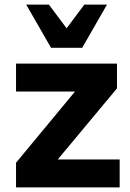

<svg xmlns="http://www.w3.org/2000/svg" viewBox="-20 -816 567 836"><path d="M501 0V-121.6H231.4L489.3 -431.2V-539.1H49.8V-417.5H306.6L49.8 -107.4V0ZM337.9 -607.9 445.8 -795.9H347.2L270 -692.9L192.9 -795.9H94.2L202.1 -607.9Z"/></svg>

Font: Winston ExtraBold
Style: Regular
Weight: 800
Designer: Vernon Adams, Kim Jin-seong, David Berlow, Cristiano Sobral
Foundry: The Winston Project Authors
Version: Version 3.004